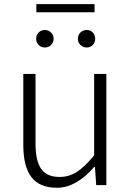

<svg xmlns="http://www.w3.org/2000/svg" viewBox="-20 -888 630 921"><path d="M252.9 12.7Q169.9 12.7 130.9 -38.1Q91.8 -88.9 91.8 -192.4V-533.2H150.4V-199.2Q150.4 -116.2 177.7 -77.6Q205.1 -39.1 265.6 -39.1Q310.5 -39.1 348.1 -63Q385.7 -86.9 431.6 -142.6V-533.2H490.2V0H441.4L435.5 -87.9H432.6Q345.7 12.7 252.9 12.7ZM195.3 -660.2Q176.8 -660.2 165 -672.4Q153.3 -684.6 153.3 -702.1Q153.3 -719.7 165 -731.9Q176.8 -744.1 195.3 -744.1Q212.9 -744.1 225.1 -731.9Q237.3 -719.7 237.3 -702.1Q237.3 -684.6 225.1 -672.4Q212.9 -660.2 195.3 -660.2ZM154.3 -829.1V-868.2H433.6V-829.1ZM396.5 -660.2Q377.9 -660.2 365.7 -672.4Q353.5 -684.6 353.5 -702.1Q353.5 -719.7 365.7 -731.9Q377.9 -744.1 396.5 -744.1Q414.1 -744.1 425.3 -731.9Q436.5 -719.7 436.5 -702.1Q436.5 -684.6 425.3 -672.4Q414.1 -660.2 396.5 -660.2Z"/></svg>

Font: Gen Shin Gothic Light
Style: Regular
Weight: 200
Designer: [Source Han Sans]
Ryoko NISHIZUKA  (kana & ideographs); Paul D. Hunt (Latin, Greek & Cyrillic); Wenlong ZHANG  (bopomofo
Version: Version 1.002.20150607